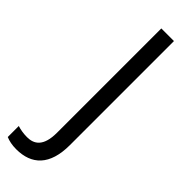

<svg xmlns="http://www.w3.org/2000/svg" viewBox="-370 -817 924 924"><g transform="rotate(45 92.0 -354.5)"><path d="M1 98C105 98 170 39 170 -99V-807H84V-97C84 -4 44 20 -3 20C-28 20 -50 16 -69 10V85C-50 93 -27 98 1 98Z"/></g></svg>

Font: Noto Sans Kannada UI SemiCondensed SemiBold
Style: Regular
Weight: 600
Width: 4
Designer: Jelle Bosma - Monotype Design Team
Foundry: Monotype Imaging Inc.
Version: Version 2.006